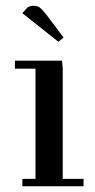

<svg xmlns="http://www.w3.org/2000/svg" viewBox="-20 -651 332 671"><path d="M32.2 -411.1V-439H196.8L199.2 -411.1V-25.9H272V0H58.1V-25.9H104V-411.1ZM58.1 -605 75.2 -624Q85 -630.9 97.2 -630.9Q110.8 -630.9 119.4 -624.3Q127.9 -617.7 144 -597.2L202.1 -520L184.1 -504.9Z"/></svg>

Font: Dehuti
Style: Bold
Weight: 700
Version: Version 1.2